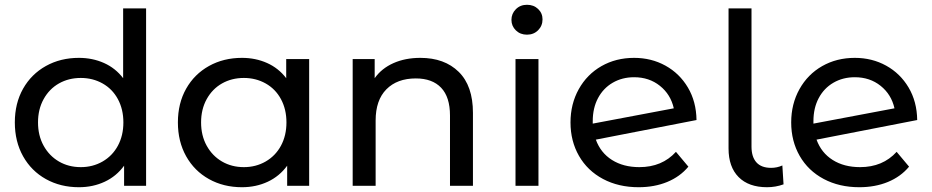

<svg xmlns="http://www.w3.org/2000/svg" viewBox="-20 -777 3899 803"><path d="M591 -742H495V-450C473.7 -478 447 -499.2 415 -513.5C383 -527.8 348 -535 310 -535C258.7 -535 212.7 -523.7 172 -501C131.3 -478.3 99.5 -446.7 76.5 -406C53.5 -365.3 42 -318.3 42 -265C42 -211.7 53.5 -164.5 76.5 -123.5C99.5 -82.5 131.3 -50.7 172 -28C212.7 -5.3 258.7 6 310 6C349.3 6 385.3 -1.7 418 -17C450.7 -32.3 477.7 -54.7 499 -84V0H591ZM409 -101.5C381.7 -85.8 351.3 -78 318 -78C284 -78 253.5 -85.8 226.5 -101.5C199.5 -117.2 178.2 -139.2 162.5 -167.5C146.8 -195.8 139 -228.3 139 -265C139 -301.7 146.8 -334.2 162.5 -362.5C178.2 -390.8 199.5 -412.7 226.5 -428C253.5 -443.3 284 -451 318 -451C351.3 -451 381.7 -443.3 409 -428C436.3 -412.7 457.7 -390.8 473 -362.5C488.3 -334.2 496 -301.7 496 -265C496 -228.3 488.3 -195.8 473 -167.5C457.7 -139.2 436.3 -117.2 409 -101.5Z M1273 -530H1177V-450C1155.7 -478 1129 -499.2 1097 -513.5C1065 -527.8 1030 -535 992 -535C940.7 -535 894.7 -523.7 854 -501C813.3 -478.3 781.5 -446.7 758.5 -406C735.5 -365.3 724 -318.3 724 -265C724 -211.7 735.5 -164.5 758.5 -123.5C781.5 -82.5 813.3 -50.7 854 -28C894.7 -5.3 940.7 6 992 6C1031.3 6 1067.3 -1.7 1100 -17C1132.7 -32.3 1159.7 -54.7 1181 -84V0H1273ZM1091 -101.5C1063.7 -85.8 1033.3 -78 1000 -78C966 -78 935.5 -85.8 908.5 -101.5C881.5 -117.2 860.2 -139.2 844.5 -167.5C828.8 -195.8 821 -228.3 821 -265C821 -301.7 828.8 -334.2 844.5 -362.5C860.2 -390.8 881.5 -412.7 908.5 -428C935.5 -443.3 966 -451 1000 -451C1033.3 -451 1063.7 -443.3 1091 -428C1118.3 -412.7 1139.7 -390.8 1155 -362.5C1170.3 -334.2 1178 -301.7 1178 -265C1178 -228.3 1170.3 -195.8 1155 -167.5C1139.7 -139.2 1118.3 -117.2 1091 -101.5Z M1898.5 -476.5C1858.8 -515.5 1805.3 -535 1738 -535C1696 -535 1658.5 -527.7 1625.5 -513C1592.5 -498.3 1566.3 -477.3 1547 -450V-530H1455V0H1551V-273C1551 -329.7 1566 -373.2 1596 -403.5C1626 -433.8 1667 -449 1719 -449C1765 -449 1800.3 -436 1825 -410C1849.7 -384 1862 -345.3 1862 -294V0H1958V-305C1958 -380.3 1938.2 -437.5 1898.5 -476.5Z M2136 -530V0H2232V-530ZM2137.5 -650C2149.8 -638 2165.3 -632 2184 -632C2202.7 -632 2218.2 -638.2 2230.5 -650.5C2242.8 -662.8 2249 -678 2249 -696C2249 -713.3 2242.8 -727.8 2230.5 -739.5C2218.2 -751.2 2202.7 -757 2184 -757C2165.3 -757 2149.8 -750.8 2137.5 -738.5C2125.2 -726.2 2119 -711.3 2119 -694C2119 -676.7 2125.2 -662 2137.5 -650Z M2807 -142C2768.3 -99.3 2717.3 -78 2654 -78C2609.3 -78 2571.2 -88 2539.5 -108C2507.8 -128 2485.3 -156.3 2472 -193L2893 -275C2892.3 -326.3 2880.3 -371.7 2857 -411C2833.7 -450.3 2802.3 -480.8 2763 -502.5C2723.7 -524.2 2680 -535 2632 -535C2581.3 -535 2535.8 -523.5 2495.5 -500.5C2455.2 -477.5 2423.5 -445.3 2400.5 -404C2377.5 -362.7 2366 -316.3 2366 -265C2366 -213 2377.8 -166.3 2401.5 -125C2425.2 -83.7 2458.7 -51.5 2502 -28.5C2545.3 -5.5 2595 6 2651 6C2695 6 2734.8 -1.3 2770.5 -16C2806.2 -30.7 2835.7 -52 2859 -80ZM2542.5 -431C2568.8 -446.3 2598.7 -454 2632 -454C2674 -454 2710 -442 2740 -418C2770 -394 2789.3 -362.7 2798 -324L2459 -260V-270C2459 -306.7 2466.3 -338.8 2481 -366.5C2495.7 -394.2 2516.2 -415.7 2542.5 -431Z M3069 -36.5C3097 -8.2 3136.7 6 3188 6C3212 6 3235 2 3257 -6L3252 -85C3237.3 -78.3 3221.7 -75 3205 -75C3177.7 -75 3157.2 -82.7 3143.5 -98C3129.8 -113.3 3123 -135.3 3123 -164V-742H3027V-156C3027 -104.7 3041 -64.8 3069 -36.5Z M3730 -142C3691.3 -99.3 3640.3 -78 3577 -78C3532.3 -78 3494.2 -88 3462.5 -108C3430.8 -128 3408.3 -156.3 3395 -193L3816 -275C3815.3 -326.3 3803.3 -371.7 3780 -411C3756.7 -450.3 3725.3 -480.8 3686 -502.5C3646.7 -524.2 3603 -535 3555 -535C3504.3 -535 3458.8 -523.5 3418.5 -500.5C3378.2 -477.5 3346.5 -445.3 3323.5 -404C3300.5 -362.7 3289 -316.3 3289 -265C3289 -213 3300.8 -166.3 3324.5 -125C3348.2 -83.7 3381.7 -51.5 3425 -28.5C3468.3 -5.5 3518 6 3574 6C3618 6 3657.8 -1.3 3693.5 -16C3729.2 -30.7 3758.7 -52 3782 -80ZM3465.5 -431C3491.8 -446.3 3521.7 -454 3555 -454C3597 -454 3633 -442 3663 -418C3693 -394 3712.3 -362.7 3721 -324L3382 -260V-270C3382 -306.7 3389.3 -338.8 3404 -366.5C3418.7 -394.2 3439.2 -415.7 3465.5 -431Z"/></svg>

Font: ICO Headline
Style: Regular
Weight: 500
Designer: Julieta Ulanovsky
Foundry: Julieta Ulanovsky
Version: Version 7.200